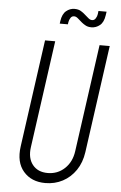

<svg xmlns="http://www.w3.org/2000/svg" viewBox="-62 -976 650 1035"><g transform="rotate(5 263.0 -458.5)"><path d="M505 -750 424 -169Q416 -112 387.8 -70.5Q359.5 -29 317 -6.5Q274.5 16 223 16Q147.5 16 104.8 -33.5Q62 -83 74 -169L155 -750H210L129 -169Q121 -110.5 149.2 -74.8Q177.5 -39 231 -39Q285 -39 323 -74.8Q361 -110.5 369 -169L450 -750ZM397.5 -842Q379 -842 366.5 -848.8Q354 -855.5 345 -863Q331.5 -874.5 321 -883.8Q310.5 -893 300 -893Q287.5 -893 280.8 -882.2Q274 -871.5 272 -860L270 -847H226L228 -861Q233.5 -899.5 253.8 -916.2Q274 -933 299 -933Q319.5 -933 333.2 -924.8Q347 -916.5 356 -908Q367.5 -898.5 377.2 -889.8Q387 -881 398 -881Q410 -881 417.2 -892.5Q424.5 -904 426 -916L428 -933H472L469 -913Q463.5 -875 443 -858.5Q422.5 -842 397.5 -842Z"/></g></svg>

Font: Mohave Light Light
Style: Italic
Weight: 300
Italic angle: -8°
Version: Version 2.003